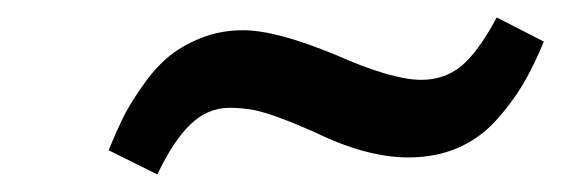

<svg xmlns="http://www.w3.org/2000/svg" viewBox="-20 -358 646 221"><path d="M105 -185.1Q113.8 -206.5 121.3 -221.9Q128.9 -237.3 143.1 -257.8Q157.2 -278.3 172.6 -291.5Q188 -304.7 210.7 -314Q233.4 -323.2 259.8 -323.2Q297.9 -323.2 366.2 -294.9Q431.2 -266.1 464.8 -266.1Q491.7 -266.1 511 -282Q530.3 -297.9 551.8 -337.9L606 -310.1Q594.2 -281.7 581.8 -260.7Q569.3 -239.7 550.8 -219.2Q532.2 -198.7 506.8 -187.7Q481.4 -176.8 450.2 -176.8Q401.4 -176.8 341.8 -206.1Q293.9 -227.1 272 -231.4Q258.3 -233.9 244.1 -233.9Q219.2 -233.9 199.5 -215.1Q179.7 -196.3 161.1 -157.2Z"/></svg>

Font: Linguistics Pro
Style: Bold Italic
Weight: 700
Italic angle: -12°
Designer: Stefan Peev, Context Ltd
Foundry: Stefan Peev, Context Ltd
Version: Version 001.000